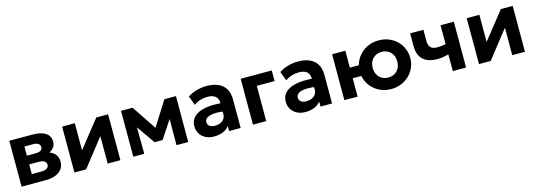

<svg xmlns="http://www.w3.org/2000/svg" viewBox="2 -1276 5677 2041"><g transform="rotate(-15 2841.0 -255.0)"><path d="M71 0V-505H328Q417 -505 468 -472.8Q519 -440.5 519 -375Q519 -341 501.8 -316.8Q484.5 -292.5 455.2 -277.5Q426 -262.5 389 -256.5L387 -289Q458.5 -281.5 499.5 -245.8Q540.5 -210 540.5 -153Q540.5 -105.5 516.5 -71.2Q492.5 -37 446.5 -18.5Q400.5 0 335 0ZM210.5 -101H316Q355.5 -101 376.8 -114.8Q398 -128.5 398 -155Q398 -180.5 377.2 -194Q356.5 -207.5 316 -207.5H196V-303.5H303.5Q341 -303.5 361.5 -315.2Q382 -327 382 -353Q382 -379 361.2 -391.8Q340.5 -404.5 303.5 -404.5H210.5Z M652.5 0V-505H792V-207L1028.5 -505H1158.5V0H1018.5V-302L781.5 0Z M1300.5 0V-505H1425H1428L1640 -188L1577.5 -187L1777.5 -505H1905V0H1776L1777.5 -342.5L1806 -331L1647 -90.5H1559L1391 -331.5L1418.5 -342.5L1421 0Z M2188 15Q2137 15 2097 -4.5Q2057 -24 2034 -60.2Q2011 -96.5 2011 -147Q2011 -190 2032.5 -223.5Q2054 -257 2097.8 -278.8Q2141.5 -300.5 2208.8 -308.2Q2276 -316 2367.5 -307L2369 -214Q2314.5 -223 2272.8 -222.5Q2231 -222 2202.8 -214Q2174.5 -206 2160 -190.8Q2145.5 -175.5 2145.5 -154Q2145.5 -124.5 2167.5 -108.8Q2189.5 -93 2227 -93Q2259.5 -93 2285.5 -104.5Q2311.5 -116 2327 -138Q2342.5 -160 2342.5 -191.5V-312.5Q2342.5 -342 2330.2 -364.2Q2318 -386.5 2292 -398.8Q2266 -411 2224 -411Q2185 -411 2146.2 -399.2Q2107.5 -387.5 2075.5 -363.5L2037 -465.5Q2085.5 -496.5 2140 -510.8Q2194.5 -525 2246.5 -525Q2317.5 -525 2370.5 -502.5Q2423.5 -480 2452.8 -433.2Q2482 -386.5 2482 -314.5V0H2355V-55.5Q2330 -21.5 2286.5 -3.2Q2243 15 2188 15Z M2617.5 0V-505H2959.5V-388H2763.5V0Z M3194 15Q3143 15 3103 -4.5Q3063 -24 3040 -60.2Q3017 -96.5 3017 -147Q3017 -190 3038.5 -223.5Q3060 -257 3103.8 -278.8Q3147.5 -300.5 3214.8 -308.2Q3282 -316 3373.5 -307L3375 -214Q3320.5 -223 3278.8 -222.5Q3237 -222 3208.8 -214Q3180.5 -206 3166 -190.8Q3151.5 -175.5 3151.5 -154Q3151.5 -124.5 3173.5 -108.8Q3195.5 -93 3233 -93Q3265.5 -93 3291.5 -104.5Q3317.5 -116 3333 -138Q3348.5 -160 3348.5 -191.5V-312.5Q3348.5 -342 3336.2 -364.2Q3324 -386.5 3298 -398.8Q3272 -411 3230 -411Q3191 -411 3152.2 -399.2Q3113.5 -387.5 3081.5 -363.5L3043 -465.5Q3091.5 -496.5 3146 -510.8Q3200.5 -525 3252.5 -525Q3323.5 -525 3376.5 -502.5Q3429.5 -480 3458.8 -433.2Q3488 -386.5 3488 -314.5V0H3361V-55.5Q3336 -21.5 3292.5 -3.2Q3249 15 3194 15Z M3623.5 0V-505H3769.5L3769 -319H3933.5V-202H3769L3769.5 0ZM4138 15Q4056.5 15 3993.8 -21.5Q3931 -58 3895.2 -118.8Q3859.5 -179.5 3859.5 -252.5Q3859.5 -306 3880 -354.2Q3900.5 -402.5 3937.8 -439.8Q3975 -477 4026 -498.5Q4077 -520 4138 -520Q4219.5 -520 4282.5 -483.5Q4345.5 -447 4381 -386.2Q4416.5 -325.5 4416.5 -252.5Q4416.5 -199.5 4396.2 -151Q4376 -102.5 4338.5 -65.2Q4301 -28 4250.2 -6.5Q4199.5 15 4138 15ZM4138 -111.5Q4177 -111.5 4207.5 -128.8Q4238 -146 4255.5 -177.5Q4273 -209 4273 -252.5Q4273 -296 4255.5 -327.5Q4238 -359 4207.5 -376.2Q4177 -393.5 4138 -393.5Q4099 -393.5 4068.8 -376.2Q4038.5 -359 4020.8 -327.5Q4003 -296 4003 -252.5Q4003 -209 4020.8 -177.5Q4038.5 -146 4069 -128.8Q4099.5 -111.5 4138 -111.5Z M4817 0V-183.5Q4783 -175 4753.5 -170.2Q4724 -165.5 4693 -165.5Q4627.5 -165.5 4580.5 -186.5Q4533.5 -207.5 4508 -251.2Q4482.5 -295 4482.5 -363.5V-505H4628.5V-383Q4628.5 -336 4649.8 -311.5Q4671 -287 4722 -287Q4752.5 -287 4774.8 -290Q4797 -293 4817 -296.5V-505H4963V0Z M5105 0V-505H5244.5V-207L5481 -505H5611V0H5471V-302L5234 0Z"/></g></svg>

Font: Geologica Roman SemiBold
Style: Regular
Weight: 600
Designer: Sindre Bremnes, Frode Helland
Foundry: Monokrom Skriftforlag AS
Version: Version 1.010;gftools[0.9.28]